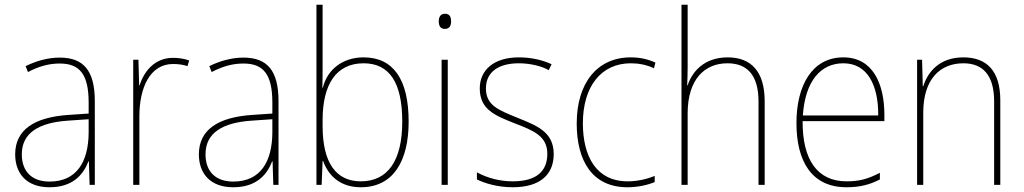

<svg xmlns="http://www.w3.org/2000/svg" viewBox="-20 -780 4319 810"><path d="M232 -537C182 -537 133 -523 88 -501L98 -476C147 -502 190 -512 232 -512C316 -512 354 -467 354 -347V-301L266 -295C127 -285 44 -234 44 -129C44 -49 91 10 189 10C286 10 331 -42 353 -99H355L358 0H380V-353C380 -483 332 -537 232 -537ZM267 -271 354 -277V-220C353 -98 304 -14 189 -14C114 -14 72 -57 72 -129C72 -220 145 -263 267 -271Z M710 -536C632 -536 587 -478 569 -420H567L564 -528H542V0H568V-290C568 -410 613 -510 710 -510C734 -510 753 -507 771 -501L778 -525C758 -532 735 -536 710 -536Z M1007 -537C957 -537 908 -523 863 -501L873 -476C922 -502 965 -512 1007 -512C1091 -512 1129 -467 1129 -347V-301L1041 -295C902 -285 819 -234 819 -129C819 -49 866 10 964 10C1061 10 1106 -42 1128 -99H1130L1133 0H1155V-353C1155 -483 1107 -537 1007 -537ZM1042 -271 1129 -277V-220C1128 -98 1079 -14 964 -14C889 -14 847 -57 847 -129C847 -220 920 -263 1042 -271Z M1341 -509V-760H1315V0H1337L1341 -101H1343C1366 -37 1417 10 1502 10C1641 10 1704 -103 1704 -267C1704 -444 1640 -538 1514 -538C1424 -538 1360 -485 1342 -410H1340C1341 -438 1341 -481 1341 -509ZM1514 -513C1624 -513 1677 -430 1677 -267C1677 -102 1616 -15 1502 -15C1398 -15 1341 -93 1341 -248V-274C1341 -422 1397 -513 1514 -513Z M1857 -722C1837 -722 1831 -706 1831 -690C1831 -673 1837 -658 1856 -658C1877 -658 1883 -672 1883 -690C1883 -706 1879 -722 1857 -722ZM1869 -528H1843V0H1869Z M2316 -130C2316 -226 2241 -251 2161 -284C2086 -315 2030 -334 2030 -407C2030 -477 2084 -513 2169 -513C2214 -513 2264 -502 2295 -484L2307 -509C2271 -526 2223 -538 2169 -538C2064 -538 2004 -485 2004 -407C2004 -317 2070 -292 2153 -259C2231 -229 2289 -206 2289 -131C2289 -59 2245 -15 2143 -15C2088 -15 2036 -29 1992 -53V-23C2024 -7 2079 10 2143 10C2259 10 2316 -44 2316 -130Z M2627 10C2672 10 2714 0 2742 -12V-38C2709 -24 2668 -15 2628 -15C2495 -15 2439 -121 2439 -260C2439 -416 2517 -513 2641 -513C2674 -513 2707 -507 2739 -492L2745 -516C2714 -530 2681 -538 2641 -538C2499 -538 2413 -429 2413 -259C2413 -101 2479 10 2627 10Z M2881 -495V-760H2855V0H2881V-301C2881 -446 2953 -513 3049 -513C3130 -513 3180 -466 3180 -351V0H3206V-353C3206 -478 3149 -538 3050 -538C2951 -538 2900 -478 2881 -420H2879C2880 -446 2881 -464 2881 -495Z M3538 -538C3404 -538 3340 -416 3340 -261C3340 -100 3404 10 3551 10C3607 10 3650 -1 3692 -23V-51C3640 -24 3604 -15 3551 -15C3429 -15 3365 -105 3366 -269H3711V-295C3711 -427 3662 -538 3538 -538ZM3538 -513C3640 -513 3686 -420 3685 -293H3367C3377 -438 3442 -513 3538 -513Z M4044 -538C3944 -538 3894 -477 3875 -416H3873L3870 -528H3849V0H3875V-305C3875 -446 3946 -513 4044 -513C4125 -513 4174 -465 4174 -352V0H4200V-357C4200 -481 4143 -538 4044 -538Z"/></svg>

Font: Noto Sans Sinhala UI SemiCondensed Thin
Style: Regular
Weight: 100
Width: 4
Designer: Jelle Bosma - Monotype Design Team
Foundry: Monotype Imaging Inc.
Version: Version 2.006